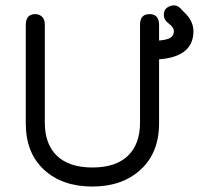

<svg xmlns="http://www.w3.org/2000/svg" viewBox="-20 -680 734 709"><path d="M497.1 -588.9Q497.1 -627.9 532.2 -627.9Q567.4 -627.9 567.4 -587.9V-530.3Q599.6 -533.2 610.8 -541.5Q622.1 -549.8 622.1 -564.5Q622.1 -579.1 603.5 -592.8Q585 -606.4 585 -625Q585 -643.6 597.2 -651.9Q609.4 -660.2 623 -660.2Q638.7 -660.2 652.3 -642.6L664.1 -630.9Q694.3 -600.6 694.3 -564.5Q694.3 -470.7 567.4 -460.9V-224.6Q567.4 -116.2 499.5 -53.7Q431.6 8.8 320.8 8.8Q210 8.8 142.6 -53.2Q75.2 -115.2 75.2 -224.6V-587.9Q75.2 -627.9 110.4 -627.9Q124 -627.9 134.8 -618.7Q145.5 -609.4 145.5 -588.9V-227.5Q145.5 -147.5 190.4 -104.5Q235.4 -61.5 321.3 -61.5Q407.2 -61.5 452.1 -104.5Q497.1 -147.5 497.1 -227.5Z"/></svg>

Font: Jura
Style: DemiBold
Weight: 600
Version: Version 2.5